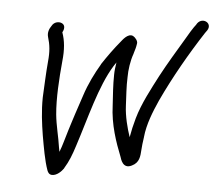

<svg xmlns="http://www.w3.org/2000/svg" viewBox="-55 -761 1021 917"><g transform="rotate(5 456.0 -302.5)"><path d="M161 -441C156 -387 154 -324 151 -269C150 -203 158 -144 167 -88C177 -32 187 30 204 77C208 87 214 96 228 96C251 96 272 74 281 61L282 60V59C304 23 316 -9 330 -53C374 -187 411 -345 475 -448C480 -455 482 -458 487 -466C484 -447 481 -425 481 -407C480 -355 484 -311 487 -260C490 -168 519 -86 546 -18C549 -9 561 39 603 18C639 1 640 -30 642 -60C643 -76 645 -96 649 -122V-123C655 -184 680 -246 705 -302C760 -420 829 -540 896 -643L906 -657C930 -695 872 -722 850 -678L841 -666C834 -656 822 -637 806 -609C771 -550 730 -483 696 -419C664 -357 623 -282 602 -208C593 -176 586 -146 581 -116C567 -157 552 -214 550 -264C548 -311 544 -354 546 -401C546 -435 552 -480 565 -515V-516C571 -536 574 -544 577 -564C580 -577 565 -594 555 -599C529 -611 503 -571 499 -567C469 -531 441 -492 414 -451V-450C388 -406 361 -353 342 -294L312 -204C303 -175 294 -149 286 -122C274 -84 266 -50 253 -17C252 -22 250 -31 249 -38C242 -88 227 -141 222 -194C215 -269 221 -365 229 -450C235 -505 231 -548 217 -587C229 -608 225 -625 209 -631C197 -636 174 -634 163 -613C153 -599 145 -580 151 -559C162 -523 166 -491 161 -441Z"/></g></svg>

Font: Stray Cat
Style: ExBdObl
Weight: 800
Version: Version 1.0